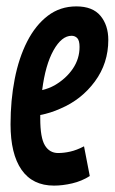

<svg xmlns="http://www.w3.org/2000/svg" viewBox="-20 -571 359 601"><path d="M261 -20Q236 -4 206 3Q176 10 149 10Q82 10 47.5 -39.5Q13 -89 13 -182Q13 -257 26 -323.5Q39 -390 65 -441Q91 -492 129.5 -521.5Q168 -551 219 -551Q270 -551 294.5 -521.5Q319 -492 319 -446Q319 -373 277 -316Q235 -259 169 -231Q138 -217 106 -211Q106 -206 106 -200Q106 -140 120.5 -116Q135 -92 162 -92Q180 -92 200 -96.5Q220 -101 243 -113ZM204 -459Q173 -459 147.5 -413.5Q122 -368 112 -289Q133 -294 151 -304Q187 -325 208 -356Q229 -387 229 -424Q229 -444 222 -451.5Q215 -459 204 -459Z"/></svg>

Font: Georama Extra Condensed SemiBold
Style: Italic
Weight: 600
Width: 2
Italic angle: -9°
Designer: Jean-Baptiste Levee
Foundry: Production Type
Version: Version 1.000